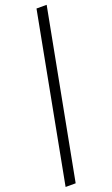

<svg xmlns="http://www.w3.org/2000/svg" viewBox="-177 -845 587 1003"><g transform="rotate(-20 116.0 -344.0)"><path d="M0 120 176 -808H232.5L56 120Z"/></g></svg>

Font: Encode Sans Cnd Lt
Style: Regular
Weight: 300
Width: 3
Designer: Multiple Designers
Foundry: Impallari Type
Version: Version 3.002; ttfautohint (v1.8.3) -l 8 -r 50 -G 200 -x 14 